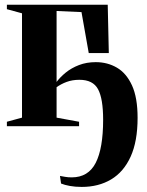

<svg xmlns="http://www.w3.org/2000/svg" viewBox="-20 -522 608 794"><path d="M318 251Q291 251 269 247Q247 243 232.5 237L228 205.5Q235.5 207 248.5 209.2Q261.5 211.5 276.5 211.5Q345 211.5 375.8 151.5Q406.5 91.5 406.5 -27Q406.5 -114 385.5 -153Q364.5 -192 308.5 -192Q279 -192 255.5 -183.2Q232 -174.5 212 -160V-180.5Q228 -202.5 251.8 -221.8Q275.5 -241 306.8 -253Q338 -265 376 -265Q424.5 -265 463.5 -242.2Q502.5 -219.5 525.8 -169Q549 -118.5 549 -34.5Q549 62.5 520.2 125.8Q491.5 189 439.5 220Q387.5 251 318 251ZM8.5 0V-18.5L71 -35.5V-467L8.5 -484V-502.5H425.5L430 -302.5H347L317 -472L214 -476.5V-35.5L307 -18.5V0Z"/></svg>

Font: Merriweather 144pt
Style: Bold
Weight: 700
Version: Version 2.100